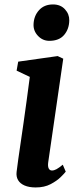

<svg xmlns="http://www.w3.org/2000/svg" viewBox="-20 -814 352 844"><path d="M137 10Q108 10 88.2 1.5Q68.5 -7 59.5 -22.2Q50.5 -37.5 53 -58.5Q55.5 -81 60.2 -113.5Q65 -146 70.8 -186.5Q76.5 -227 83.5 -274Q90.5 -321 97.2 -372Q104 -423 111 -476L53 -503.5L60 -543L233.5 -567.5L258 -556L192 -101Q189.5 -83 194 -73.8Q198.5 -64.5 208.5 -64.5Q217.5 -64.5 228.2 -70.2Q239 -76 256 -90L269 -59.5Q263.5 -52 246.8 -35.5Q230 -19 202.5 -4.5Q175 10 137 10ZM197 -634.5Q167.5 -634.5 146.8 -656.5Q126 -678.5 127.5 -708Q129 -744.5 151.8 -769.5Q174.5 -794.5 213 -794.5Q246 -794.5 265.5 -773.2Q285 -752 284.5 -724.5Q284 -686.5 262 -660.5Q240 -634.5 197 -634.5Z"/></svg>

Font: Merriweather Light 18pt
Style: Bold Italic
Weight: 700
Italic angle: -7.8°
Version: Version 2.101